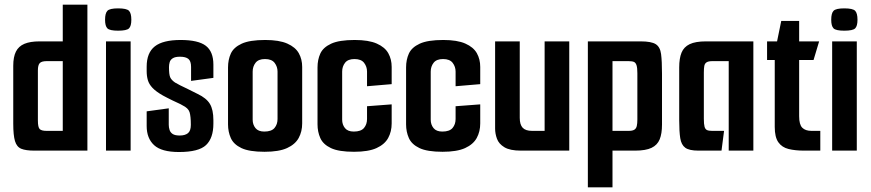

<svg xmlns="http://www.w3.org/2000/svg" viewBox="-20 -648 3745 826"><path d="M128 0Q91 0 71.5 -8Q52 -16 44.5 -41Q37 -66 37 -116V-365Q37 -403 48.5 -426Q60 -449 85 -459.5Q110 -470 150 -470H250V-628H356V0ZM250 -85V-385H181Q159 -385 151 -376.5Q143 -368 143 -345V-130Q143 -100 151 -92.5Q159 -85 180 -85Z M436 0V-470H542V0ZM488 -516Q452 -516 442 -526Q432 -536 432 -563Q432 -591 442 -601.5Q452 -612 488 -612Q525 -612 535 -601.5Q545 -591 545 -563Q545 -536 535 -526Q525 -516 488 -516Z M750 6Q675 6 643 -23.5Q611 -53 611 -106V-169L706 -182V-111Q706 -100 709.5 -89Q713 -78 723 -71.5Q733 -65 753 -65Q776 -65 788.5 -75Q801 -85 801 -111Q801 -148 795.5 -165.5Q790 -183 765 -195Q757 -200 745.5 -205Q734 -210 722 -216Q710 -222 699 -227.5Q688 -233 681 -237Q651 -254 636 -270Q621 -286 616 -303.5Q611 -321 611 -342V-361Q611 -421 646 -448.5Q681 -476 757 -476Q833 -476 865.5 -451Q898 -426 898 -370V-313L802 -300V-360Q802 -385 790.5 -394.5Q779 -404 754 -404Q734 -404 723.5 -397.5Q713 -391 710 -380.5Q707 -370 707 -359Q707 -328 712 -316Q717 -304 733 -293Q741 -288 755 -281Q769 -274 788 -265Q807 -256 830 -244Q868 -226 883 -201Q898 -176 898 -131V-116Q898 -54 866.5 -24Q835 6 750 6Z M1118 5Q1052 5 1018.5 -11Q985 -27 973 -54Q961 -81 961 -113V-358Q961 -391 973 -417.5Q985 -444 1019.5 -460Q1054 -476 1121 -476Q1181 -476 1216 -460.5Q1251 -445 1265.5 -419Q1280 -393 1280 -360V-117Q1280 -82 1265 -54.5Q1250 -27 1215 -11Q1180 5 1118 5ZM1117 -82Q1148 -82 1161 -97.5Q1174 -113 1174 -136V-340Q1174 -361 1161.5 -377.5Q1149 -394 1120 -394Q1092 -394 1079.5 -378Q1067 -362 1067 -340V-133Q1067 -112 1079 -97Q1091 -82 1117 -82Z M1503 5Q1437 5 1403.5 -11Q1370 -27 1358 -54Q1346 -81 1346 -113V-358Q1346 -391 1358 -417.5Q1370 -444 1404.5 -460Q1439 -476 1506 -476Q1566 -476 1601 -460.5Q1636 -445 1650.5 -419Q1665 -393 1665 -360V-286L1559 -277V-340Q1559 -361 1546.5 -377.5Q1534 -394 1505 -394Q1477 -394 1464.5 -378Q1452 -362 1452 -340V-133Q1452 -112 1464 -97Q1476 -82 1502 -82Q1533 -82 1546 -97.5Q1559 -113 1559 -136V-191L1665 -199V-117Q1665 -82 1650 -54.5Q1635 -27 1600 -11Q1565 5 1503 5Z M1884 5Q1818 5 1784.5 -11Q1751 -27 1739 -54Q1727 -81 1727 -113V-358Q1727 -391 1739 -417.5Q1751 -444 1785.5 -460Q1820 -476 1887 -476Q1947 -476 1982 -460.5Q2017 -445 2031.5 -419Q2046 -393 2046 -360V-286L1940 -277V-340Q1940 -361 1927.5 -377.5Q1915 -394 1886 -394Q1858 -394 1845.5 -378Q1833 -362 1833 -340V-133Q1833 -112 1845 -97Q1857 -82 1883 -82Q1914 -82 1927 -97.5Q1940 -113 1940 -136V-191L2046 -199V-117Q2046 -82 2031 -54.5Q2016 -27 1981 -11Q1946 5 1884 5Z M2221 0Q2174 0 2150 -14.5Q2126 -29 2118 -51Q2110 -73 2110 -95V-470H2216V-141Q2216 -112 2228.5 -98.5Q2241 -85 2269 -85H2323V-470H2429V0Z M2509 -470H2736Q2782 -470 2801 -458Q2820 -446 2824 -415.5Q2828 -385 2828 -331V-112Q2828 -73 2818 -48.5Q2808 -24 2783 -12Q2758 0 2712 0H2615V158H2509ZM2615 -385V-85H2685Q2701 -85 2709 -90Q2717 -95 2719.5 -106Q2722 -117 2722 -134V-333Q2722 -356 2718.5 -367Q2715 -378 2707.5 -381.5Q2700 -385 2684 -385Z M2985 0Q2945 0 2928 -12.5Q2911 -25 2906.5 -53.5Q2902 -82 2902 -130V-358Q2902 -397 2912 -421.5Q2922 -446 2947 -458Q2972 -470 3017 -470H3221V0H3115V-385H3045Q3028 -385 3020 -380Q3012 -375 3010 -364.5Q3008 -354 3008 -336V-137Q3008 -114 3011 -103Q3014 -92 3021.5 -88.5Q3029 -85 3043 -85H3095L3084 0Z M3439 0Q3401 0 3372.5 -7Q3344 -14 3328.5 -36Q3313 -58 3313 -102V-390H3280V-470H3323L3341 -558H3418V-470H3504L3480 -390H3418V-148Q3418 -112 3431.5 -98.5Q3445 -85 3471 -85H3509V0Z M3560 0V-470H3666V0ZM3612 -516Q3576 -516 3566 -526Q3556 -536 3556 -563Q3556 -591 3566 -601.5Q3576 -612 3612 -612Q3649 -612 3659 -601.5Q3669 -591 3669 -563Q3669 -536 3659 -526Q3649 -516 3612 -516Z"/></svg>

Font: Smooch Sans Thin
Style: Bold
Weight: 700
Version: Version 1.010